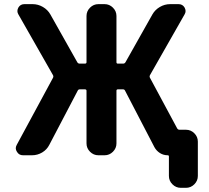

<svg xmlns="http://www.w3.org/2000/svg" viewBox="-20 -775 1016 933"><path d="M794.9 -20.5Q774.4 -20.5 757.3 -31.2Q740.2 -42 730.5 -59.6L587.9 -334Q585 -340.8 578.1 -340.8H552.7Q545.9 -340.8 545.9 -334V-78.1Q545.9 -54.7 528.8 -37.6Q511.7 -20.5 488.3 -20.5H458Q434.6 -20.5 417.5 -37.6Q400.4 -54.7 400.4 -78.1V-334Q400.4 -340.8 392.6 -340.8H367.2Q360.4 -340.8 357.4 -334L219.7 -71.3Q208 -47.9 185.1 -34.2Q162.1 -20.5 135.7 -20.5H91.8Q72.3 -20.5 62.5 -37.1Q56.6 -45.9 56.6 -54.7Q56.6 -62.5 61.5 -71.3L237.3 -396.5Q241.2 -403.3 237.3 -410.2L69.3 -705.1Q64.5 -712.9 64.5 -721.2Q64.5 -729.5 69.3 -738.3Q79.1 -754.9 98.6 -754.9H138.7Q165 -754.9 188.5 -741.2Q211.9 -727.5 224.6 -705.1L355.5 -472.7Q359.4 -465.8 367.2 -465.8H392.6Q400.4 -465.8 400.4 -472.7V-697.3Q400.4 -720.7 417.5 -737.8Q434.6 -754.9 458 -754.9H488.3Q511.7 -754.9 528.8 -737.8Q545.9 -720.7 545.9 -697.3V-472.7Q545.9 -465.8 552.7 -465.8H578.1Q585.9 -465.8 589.8 -472.7L720.7 -705.1Q733.4 -727.5 756.8 -741.2Q780.3 -754.9 806.6 -754.9H847.7Q867.2 -754.9 877 -738.3Q881.8 -729.5 881.8 -721.2Q881.8 -712.9 877 -705.1L709 -410.2Q705.1 -403.3 709 -396.5L840.8 -151.4Q844.7 -144.5 852.5 -144.5H883.8Q907.2 -144.5 924.3 -127.4Q941.4 -110.4 941.4 -86.9V80.1Q941.4 103.5 924.3 120.6Q907.2 137.7 883.8 137.7H858.4Q835 137.7 817.9 120.6Q800.8 103.5 800.8 80.1V-14.6Q800.8 -20.5 794.9 -20.5Z"/></svg>

Font: Gen Jyuu Gothic Bold
Style: Bold
Weight: 700
Designer: [Source Han Sans]
Ryoko NISHIZUKA  (kana & ideographs); Paul D. Hunt (Latin, Greek & Cyrillic); Wenlong ZHANG  (bopomofo
Version: Version 1.002.20150607